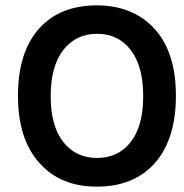

<svg xmlns="http://www.w3.org/2000/svg" viewBox="-20 -682 686 716"><path d="M47 -325Q47 -491 129 -579Q206 -662 342 -662Q407 -662 461 -640.5Q515 -619 554 -577Q636 -489 636 -325Q636 -160 554 -70Q476 14 341 14Q207 14 129 -72Q47 -161 47 -325ZM216 -495.5Q169 -435 169 -323.5Q169 -212 216 -152.5Q263 -93 342 -93Q421 -93 467.5 -152.5Q514 -212 514 -323.5Q514 -435 467.5 -495.5Q421 -556 342 -556Q263 -556 216 -495.5Z"/></svg>

Font: Karmilla
Style: Bold
Weight: 700
Designer: Jonathan Pinhorn
Version: Version 1.000